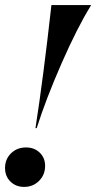

<svg xmlns="http://www.w3.org/2000/svg" viewBox="-35 -732 379 758"><path d="M105 -226.1Q135.7 -422.9 168 -711.9H324.2L323.2 -709Q270 -623 208.3 -482.4Q146.5 -341.8 109.9 -226.1ZM-15.1 -68.8Q-15.1 -103.5 8.5 -126.7Q32.2 -149.9 67.9 -149.9Q100.6 -149.9 121.8 -129.4Q143.1 -108.9 143.1 -77.1Q143.1 -42 119.4 -18.1Q95.7 5.9 60.1 5.9Q27.8 5.9 6.3 -15.1Q-15.1 -36.1 -15.1 -68.8Z"/></svg>

Font: Nyght Serif Medium Italic
Style: Regular
Weight: 500
Italic angle: -16°
Designer: Maksym Kobuzan
Version: Version 0.410;Glyphs 3.1.2 (3151)